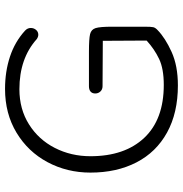

<svg xmlns="http://www.w3.org/2000/svg" viewBox="-2 -716 726 762"><g transform="rotate(-90 361.0 -335.0)"><path d="M57 -339Q57 -432 98.5 -509.5Q140 -587 215.5 -632.5Q291 -678 389 -678Q458 -678 517 -658.5Q576 -639 620 -599Q631 -589 631 -576Q631 -564 623.5 -555Q616 -546 604 -546Q596 -546 587 -552Q510 -621 388 -621Q309 -621 248.5 -583Q188 -545 155 -480.5Q122 -416 122 -339Q122 -203 195 -125.5Q268 -48 405 -48Q469 -48 508 -66.5Q547 -85 581 -116L580 -290L400 -291Q387 -291 379 -299.5Q371 -308 371 -320Q371 -332 378.5 -338.5Q386 -345 400 -345H537Q588 -345 606.5 -340.5Q625 -336 630.5 -318.5Q636 -301 636 -253V-124Q636 -98 634 -89.5Q632 -81 622 -72Q591 -42 536 -17Q481 8 403 8Q294 8 216 -35Q138 -78 97.5 -156.5Q57 -235 57 -339Z"/></g></svg>

Font: SN Pro Light
Style: Regular
Weight: 300
Designer: Tobias Whetton
Foundry: Supernotes
Version: Version 1.002